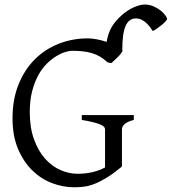

<svg xmlns="http://www.w3.org/2000/svg" viewBox="-20 -796 743 831"><path d="M508.8 -580.1Q512.2 -577.6 507.8 -570.6Q503.4 -563.5 495.4 -554.7Q487.3 -545.9 477.8 -537.4Q468.3 -528.8 461.9 -522.9L445.8 -525.9Q429.7 -541 412.6 -551Q395.5 -561 376.7 -566.4Q357.9 -571.8 336.9 -574Q315.9 -576.2 292 -576.2Q279.8 -576.2 261.5 -570.6Q243.2 -564.9 222.9 -552.5Q202.6 -540 182.1 -519.8Q161.6 -499.5 145.5 -470Q129.4 -440.4 119.1 -401.1Q108.9 -361.8 108.9 -311Q108.9 -243.2 127.2 -192.9Q145.5 -142.6 174.8 -109.6Q204.1 -76.7 241 -60.3Q277.8 -43.9 314.9 -43.9Q350.6 -43.9 380.6 -51Q410.6 -58.1 434.6 -71.3V-236.8Q434.6 -242.2 429.9 -247.3Q425.3 -252.4 413.8 -257.3Q402.3 -262.2 383.1 -267.1Q363.8 -272 334 -276.9V-297.9H559.1V-276.9Q531.2 -270 519.5 -259Q507.8 -248 507.8 -236.8V-78.1Q507.8 -78.1 507.3 -77.6Q506.8 -77.1 505.9 -76.7Q506.8 -76.2 507.8 -75.2Q471.7 -45.4 443.1 -27.8Q414.6 -10.3 390.6 -0.7Q366.7 8.8 345.2 11.7Q323.7 14.6 301.8 14.6Q252.4 14.6 204.6 -3.7Q156.7 -22 118.9 -59.3Q81.1 -96.7 57.6 -152.6Q34.2 -208.5 34.2 -284.2Q34.2 -365.2 59.8 -429.4Q85.4 -493.7 129.9 -538.3Q174.3 -583 233.6 -606.4Q293 -629.9 359.9 -629.9Q377 -629.9 398.2 -626Q419.4 -622.1 441.4 -614.7Q444.8 -633.8 450.2 -649.9Q455.6 -666 463.9 -679.9Q472.2 -693.8 483.2 -706.5Q494.1 -719.2 508.3 -731.4Q533.2 -753.4 560.3 -764.9Q587.4 -776.4 606.4 -776.4Q627.4 -776.4 645.3 -768.3Q663.1 -760.3 676 -749.8Q689 -739.3 696 -729Q703.1 -718.8 703.1 -714.4Q703.1 -710.4 696 -702.9Q689 -695.3 679.2 -687.3Q669.4 -679.2 658.9 -672.1Q648.4 -665 641.1 -661.6Q630.9 -678.2 620.8 -689Q610.8 -699.7 601.3 -705.8Q591.8 -711.9 583.5 -714.1Q575.2 -716.3 568.4 -716.3Q537.6 -716.3 523.4 -683.3Q509.3 -650.4 509.3 -580.6Q508.8 -580.6 508.8 -580.1Q508.8 -580.1 508.3 -580.1H508.8Z"/></svg>

Font: Gentium
Style: Regular
Weight: 400
Designer: J. Victor Gaultney
Version: Version 1.03; 2011; OFL 1.1 release